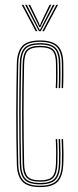

<svg xmlns="http://www.w3.org/2000/svg" viewBox="-20 -774 325 800"><path d="M147.2 5.5Q95.2 5.5 73.2 -17.5Q51.2 -40.5 50 -91.8Q48.8 -149.2 48.1 -201.9Q47.5 -254.5 47.6 -304.6Q47.8 -354.8 48.4 -404.9Q49 -455 50 -507.2Q51.2 -558 72.4 -581.8Q93.5 -605.5 147 -605.5Q197.8 -605.5 220.6 -583.1Q243.5 -560.8 243.8 -507.8Q244 -486 244.1 -461.1Q244.2 -436.2 242.8 -406.8H236.8Q238 -435.5 237.9 -460.2Q237.8 -485 237.8 -507.5Q237.2 -557.2 216.5 -578.5Q195.8 -599.8 147 -599.8Q96 -599.8 76.6 -577.4Q57.2 -555 56 -507Q55 -455 54.4 -404.2Q53.8 -353.5 53.8 -302.5Q53.8 -251.5 54.2 -199.2Q54.8 -147 56 -92Q57.2 -43.2 77.6 -21.8Q98 -0.2 147.2 -0.2Q195 -0.2 215.5 -21Q236 -41.8 237.8 -91.8Q238.5 -114 238.4 -138.1Q238.2 -162.2 236.8 -194.5H242.8Q244.2 -165.2 244.5 -140.1Q244.8 -115 243.8 -91.8Q242 -40 220.4 -17.2Q198.8 5.5 147.2 5.5ZM147.2 -5.8Q100.5 -5.8 81.9 -25.8Q63.2 -45.8 62.2 -92Q61.2 -147 60.6 -199.5Q60 -252 60 -303.2Q60 -354.5 60.6 -405.1Q61.2 -455.8 62.2 -506.8Q63.2 -554.5 82 -574.4Q100.8 -594.2 147 -594.2Q192.8 -594.2 212 -574.6Q231.2 -555 231.5 -507.5Q231.8 -488.8 231.9 -463Q232 -437.2 230.5 -406.8H224.5Q226 -437.5 225.8 -463.4Q225.5 -489.2 225.5 -507.2Q225.2 -552.8 207.5 -570.6Q189.8 -588.5 147 -588.5Q104 -588.5 86.6 -570.4Q69.2 -552.2 68.2 -506.5Q67.2 -458 66.6 -408.2Q66 -358.5 65.9 -307.1Q65.8 -255.8 66.2 -202.4Q66.8 -149 68 -93Q69 -48 86.4 -29.8Q103.8 -11.5 147.2 -11.5Q189.8 -11.5 206.9 -29.4Q224 -47.2 225.5 -92.2Q226.2 -113.8 226.1 -138.4Q226 -163 224.5 -194.5H230.5Q232 -159.2 232.1 -135.5Q232.2 -111.8 231.5 -92.2Q229.8 -44.8 211.4 -25.2Q193 -5.8 147.2 -5.8ZM147.2 -17Q107 -17 91.1 -33.8Q75.2 -50.5 74.2 -93Q73.2 -146.8 72.6 -198.5Q72 -250.2 72 -301.2Q72 -352.2 72.6 -403.2Q73.2 -454.2 74.2 -506.2Q75.2 -549.2 91 -566.1Q106.8 -583 147 -583Q187.2 -583 203.2 -566.4Q219.2 -549.8 219.2 -507.2Q219.5 -485 219.6 -461.1Q219.8 -437.2 218.2 -406.8H212.2Q213.8 -437.8 213.5 -461.6Q213.2 -485.5 213.2 -507Q213.2 -546.8 199 -562Q184.8 -577.2 147 -577.2Q109.2 -577.2 95.2 -561.8Q81.2 -546.2 80.5 -506.2Q79.5 -456.8 78.9 -407.2Q78.2 -357.8 78.2 -307Q78.2 -256.2 78.8 -203.1Q79.2 -150 80.5 -93Q81.2 -53.8 95.2 -38.2Q109.2 -22.8 147.2 -22.8Q184.2 -22.8 198.1 -37.8Q212 -52.8 213.2 -92.8Q214 -115 213.9 -138.9Q213.8 -162.8 212.2 -194.5H218.2Q219.8 -162 219.9 -137.6Q220 -113.2 219.2 -92.8Q218 -49.8 202.2 -33.4Q186.5 -17 147.2 -17ZM70.5 -754H77.5L136 -644H128.8ZM84.5 -754H91.8L139 -661.5L144.8 -650.5H147.2L153 -661.5L200.5 -754H207.8L149.8 -644H142.5ZM98.5 -754H105.5L141.5 -679.5L145 -668.8H147.2L150.8 -679.5L186.5 -754H193.8L154.2 -674L148.5 -661.2H143.5L137.8 -674ZM214.8 -754H221.8L163.2 -644H156.2Z"/></svg>

Font: Big Shoulders Inline Display Thin ExtraLight
Style: Regular
Weight: 250
Version: Version 2.002